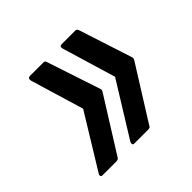

<svg xmlns="http://www.w3.org/2000/svg" viewBox="-99 -533 540 540"><g transform="rotate(-45 170.5 -263.0)"><path d="M259 -434Q266 -434 268 -427L319 -270Q321 -265 320 -262Q319 -259 317 -256L218 -98Q216 -92 209 -92H152Q148 -92 147 -95Q146 -98 148 -103L247 -263L199 -423Q196 -434 206 -434ZM133 -434Q140 -434 141 -427L193 -270Q195 -265 194 -262Q193 -259 191 -256L92 -98Q89 -92 82 -92H25Q22 -92 20.5 -95Q19 -98 22 -103L120 -263L72 -423Q70 -434 80 -434Z"/></g></svg>

Font: Sofia Sans Extra Condensed Medium
Style: Italic
Weight: 500
Italic angle: -9°
Version: Version 4.100